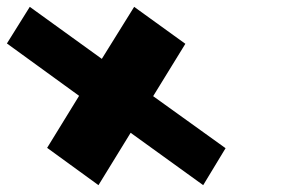

<svg xmlns="http://www.w3.org/2000/svg" viewBox="-183 -695 836 561"><path d="M476.1 -262 264.5 -414 358.6 -567 209 -675 114.5 -523 -96 -675 -162.8 -568 48.1 -415 -45.3 -263 104.7 -154 198.7 -307 410.7 -154Z"/></svg>

Font: Hussar
Style: BdOpOblFour
Weight: 700
Foundry: Cannot Into Space Fonts
Version: Version 2.00